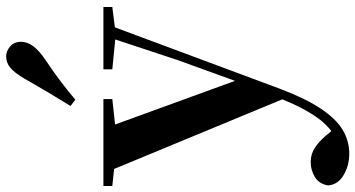

<svg xmlns="http://www.w3.org/2000/svg" viewBox="-295 -607 1166 630"><g transform="rotate(-90 288.0 -292.0)"><path d="M98.5 271Q59.5 271 28.2 252.3Q-3.2 233.6 -5.4 201.1Q-0.2 171.7 22.3 158.1Q44.8 144.5 71.1 144.5Q97.6 144.5 118.5 158.4Q139.4 172.4 157.6 194L187.7 229.9L152.6 252.4L133.4 235.4Q181.2 214.9 214.7 169.1Q248.3 123.3 279 46.7L309.1 -25.6L318 -49.7L405.1 -289.9L486.4 -535.7H527.3L312 42.9Q280.1 127.2 246.7 177.4Q213.2 227.6 177 249.3Q140.7 271 98.5 271ZM285.7 72.2 34.1 -535.7H180.5L340.1 -97.3L346.1 -86.2ZM-7.3 -506.5V-535.7H278V-506.5L179.7 -495.8H93.6ZM375.5 -506.5V-535.7H580.1V-506.5L498.4 -496.1H480.8ZM255.3 -643.7Q274.7 -675.4 295.4 -709.7Q316 -743.9 344.9 -794.7Q363.2 -826.1 380 -840.5Q396.7 -854.8 418.1 -854.8Q435.7 -854.8 450.8 -841.6Q465.9 -828.4 465.9 -805.7Q465.9 -786.2 451.8 -766.5Q437.7 -746.8 406 -725.6Q361 -695.3 331.3 -672.4Q301.6 -649.6 275.9 -627.8Z"/></g></svg>

Font: Early Summer Mincho VF
Style: Regular
Weight: 250
Designer: GuiWonder
Version: Version 1.002